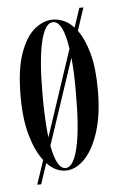

<svg xmlns="http://www.w3.org/2000/svg" viewBox="-48 -595 421 681"><g transform="rotate(-5 163.0 -254.0)"><path d="M57 52 85.5 -33.5Q59 -67.5 42.2 -125.5Q25.5 -183.5 25.5 -263.5Q25.5 -360 46 -417.8Q66.5 -475.5 98 -501Q129.5 -526.5 162.5 -526.5Q182 -526.5 201.2 -518.2Q220.5 -510 237.5 -491.5L260.5 -560H275L248 -479Q271 -448.5 285.8 -395.8Q300.5 -343 300.5 -263.5Q300.5 -175.5 280.5 -114Q260.5 -52.5 229 -20.8Q197.5 11 162.5 11Q126.5 11 95.5 -21.5L71 52ZM103.5 -263.5Q103.5 -173.5 111 -111.5L213 -418.5Q198.5 -517.5 162.5 -517.5Q134.5 -517.5 119 -453.2Q103.5 -389 103.5 -263.5ZM162.5 2Q191 2 206.8 -66.8Q222.5 -135.5 222 -263.5Q222.5 -334 217 -386L115.5 -81.5Q131 2 162.5 2Z"/></g></svg>

Font: Imbue 100pt
Style: Regular
Weight: 400
Designer: Tyler Finck
Foundry: Etcetera Type Company
Version: Version 1.102; ttfautohint (v1.8.3)